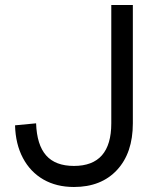

<svg xmlns="http://www.w3.org/2000/svg" viewBox="-20 -730 640 766"><path d="M275 16Q205 16 153 -14Q101 -44 71.5 -99.5Q42 -155 40 -230L124 -238Q127 -152 164 -110Q201 -68 275 -68Q424 -68 424 -238V-710H510V-238Q510 -120 447 -52Q384 16 275 16Z"/></svg>

Font: Geist Mono
Style: Regular
Weight: 400
Monospace: yes
Designer: Basement.studio, Andrés Briganti, Mateo Zaragoza
Foundry: Basement.studio, Vercel, Andrés Briganti, Guido Ferreyra, Mateo Zaragoza
Version: Version 1.500; ttfautohint (v1.8.4.7-5d5b)